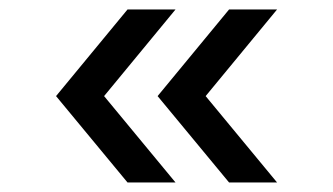

<svg xmlns="http://www.w3.org/2000/svg" viewBox="-20 -483 708 408"><path d="M99.1 -278.8 251 -462.9H353L201.2 -278.8L353 -95.2H251ZM314.9 -278.8 466.8 -462.9H568.8L417 -278.8L568.8 -95.2H466.8Z"/></svg>

Font: Oakes Grotesk
Style: SemiBold Italic
Weight: 600
Designer: Samuel Oakes
Foundry: Samuel Oakes
Version: Version 1.0 | wf-rip DC20170320